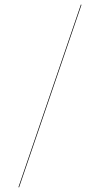

<svg xmlns="http://www.w3.org/2000/svg" viewBox="-20 -749 460 862"><path d="M343.3 -729 345.7 -727.1 65.4 92.8 63 90.8Z"/></svg>

Font: Vazirmatn RD Medium
Style: Regular
Weight: 500
Designer: Saber Rastikerdar
Foundry: Saber Rastikerdar
Version: Version 33.003